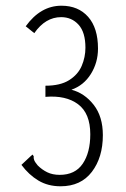

<svg xmlns="http://www.w3.org/2000/svg" viewBox="-20 -641 440 672"><path d="M192 11Q148 11 114.5 -9Q81 -29 55 -64L87 -94L94 -100L98 -94Q97 -88 99.5 -81Q102 -74 112 -62Q127 -47 145.5 -38Q164 -29 189 -29Q243 -29 269.5 -68Q296 -107 296 -171Q296 -244 253.5 -276Q211 -308 139 -302V-341Q191 -341 222 -360.5Q253 -380 266 -410.5Q279 -441 279 -474Q279 -528 255 -554.5Q231 -581 194 -581Q139 -581 100 -525L70 -549Q122 -621 195 -621Q254 -621 288.5 -582Q323 -543 323 -471Q323 -422 298 -382Q273 -342 230 -327Q276 -315 308 -274Q340 -233 340 -168Q340 -90 301.5 -39.5Q263 11 192 11Z"/></svg>

Font: Inconsolata Condensed Light
Style: Regular
Weight: 300
Width: 3
Monospace: yes
Designer: Raph Levien, Cyreal, Brenton Simpson
Foundry: Raph Levien, Cyreal, Google
Version: Version 3.001; ttfautohint (v1.8.2.53-6de2)